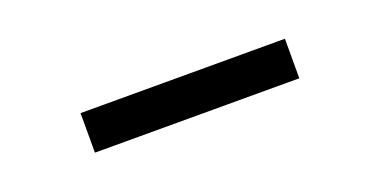

<svg xmlns="http://www.w3.org/2000/svg" viewBox="-20 -474 640 324"><g transform="rotate(-20 300.5 -312.5)"><path d="M117 -348H484V-277H117Z"/></g></svg>

Font: Lopes Sans
Style: Regular
Weight: 400
Designer: Gabriel Lam, Diego Maldonado
Foundry: TypeRant, Foresti Design
Version: Version 4.000